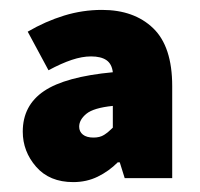

<svg xmlns="http://www.w3.org/2000/svg" viewBox="-20 -728 404 388"><path d="M128 -360Q80 -360 53 -391Q26 -422 26 -462Q26 -515 69 -544Q112 -573 208 -582Q206 -599 195 -606.5Q184 -614 164 -614Q146 -614 125 -607Q104 -600 78 -586L36 -664Q72 -685 109.5 -696.5Q147 -708 186 -708Q251 -708 289.5 -671Q328 -634 328 -554V-368H232L222 -400H218Q200 -382 177.5 -371Q155 -360 128 -360ZM169 -450Q182 -450 190.5 -455.5Q199 -461 208 -470V-514Q169 -510 154.5 -498Q140 -486 140 -472Q140 -462 147.5 -456Q155 -450 169 -450Z"/></svg>

Font: Mada Black
Style: Regular
Weight: 900
Designer: Khaled Hosny
Version: Version 1.5